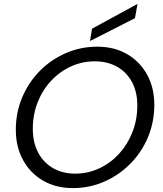

<svg xmlns="http://www.w3.org/2000/svg" viewBox="-20 -951 835 983"><path d="M353 12Q266 12 200 -26.5Q134 -65 97.5 -132.5Q61 -200 61 -286Q61 -375 93.5 -452Q126 -529 183.5 -587.5Q241 -646 317 -679Q393 -712 478 -712Q565 -712 630.5 -674Q696 -636 733 -569Q770 -502 770 -415Q770 -326 737.5 -248.5Q705 -171 647 -112.5Q589 -54 513.5 -21Q438 12 353 12ZM365 -62Q430 -62 488 -89Q546 -116 589.5 -163.5Q633 -211 658 -274.5Q683 -338 683 -411Q683 -481 655.5 -531.5Q628 -582 579 -609.5Q530 -637 466 -637Q400 -637 342.5 -610.5Q285 -584 241 -536.5Q197 -489 172.5 -426.5Q148 -364 148 -291Q148 -221 175.5 -169.5Q203 -118 252 -90Q301 -62 365 -62ZM441 -741 451 -804 684 -931 671 -858Z"/></svg>

Font: DeepMind Sans
Style: Italic
Weight: 400
Italic angle: -10°
Designer: Jonny Pinhorn / Modifications: Colophon Foundry
Foundry: Colophon Foundry
Version: Version 1.002; ttfautohint (v1.8.2)